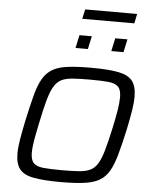

<svg xmlns="http://www.w3.org/2000/svg" viewBox="-66 -1098 918 1160"><g transform="rotate(5 393.0 -518.0)"><path d="M347 8Q242 8 181.5 -3.5Q121 -15 96 -47.5Q71 -80 71 -142Q71 -178 79.5 -228.5Q88 -279 102 -346Q122 -438 138.5 -500.5Q155 -563 178 -602Q201 -641 236.5 -661.5Q272 -682 328.5 -689Q385 -696 470 -696Q576 -696 636 -684Q696 -672 721 -639.5Q746 -607 746 -545Q746 -507 738 -458Q730 -409 716 -342Q696 -251 678.5 -188.5Q661 -126 638.5 -87Q616 -48 580 -27.5Q544 -7 488 0.5Q432 8 347 8ZM349 -64Q410 -64 451 -67Q492 -70 519 -83Q546 -96 564 -126Q582 -156 597 -208.5Q612 -261 630 -344Q644 -409 651.5 -455Q659 -501 659 -534Q659 -578 640.5 -597Q622 -616 580 -620Q538 -624 468 -624Q406 -624 364.5 -621Q323 -618 296.5 -605Q270 -592 252 -562Q234 -532 219 -479.5Q204 -427 187 -344Q178 -300 171 -265Q164 -230 160.5 -202.5Q157 -175 157 -153Q157 -110 175.5 -91Q194 -72 236.5 -68Q279 -64 349 -64ZM582 -807 599 -886H673L656 -807ZM365 -807 382 -886H457L440 -807ZM390 -986 403 -1044H718L706 -986Z"/></g></svg>

Font: Saira SemiExpanded
Style: Italic
Weight: 400
Width: 6
Italic angle: -12°
Designer: Hector Gatti with collaboration of the Omnibus-Type team
Foundry: Omnibus-Type
Version: Version 1.101